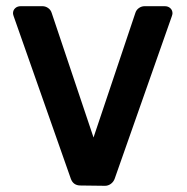

<svg xmlns="http://www.w3.org/2000/svg" viewBox="-20 -593 604 620"><path d="M240 6Q217 6 209 -15L24 -541Q22 -547 22 -550Q22 -560 29 -566.5Q36 -573 47 -573H117Q127 -573 135.5 -567Q144 -561 147 -551L282 -149L417 -551Q420 -561 428.5 -567Q437 -573 447 -573H512Q523 -573 530 -566.5Q537 -560 537 -550Q537 -547 535 -541L350 -15Q346 -5 337.5 1Q329 7 319 7Z"/></svg>

Font: Miriam Libre
Style: Bold
Weight: 700
Designer: Michal Sahar
Foundry: Hagilda
Version: Version 1.001